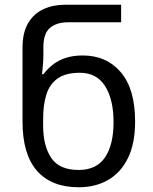

<svg xmlns="http://www.w3.org/2000/svg" viewBox="-20 -780 645 810"><path d="M312 10Q197 10 136 -59.5Q75 -129 75 -267V-578Q75 -643 99 -683Q123 -723 163.5 -741.5Q204 -760 255 -760H491V-686H267Q219 -686 191 -662.5Q163 -639 163 -581V-546Q163 -531 161 -505.5Q159 -480 157 -467H163Q180 -489 202.5 -507Q225 -525 256.5 -535.5Q288 -546 329 -546Q429 -546 489.5 -475.5Q550 -405 550 -267Q550 -175 520 -113.5Q490 -52 436.5 -21Q383 10 312 10ZM312 -63Q387 -63 423 -116Q459 -169 459 -265Q459 -360 423.5 -416.5Q388 -473 317 -473Q258 -473 224 -449.5Q190 -426 176 -382.5Q162 -339 162 -278V-250Q162 -165 196 -114Q230 -63 312 -63Z"/></svg>

Font: Noto Sans Georgian
Style: Regular
Weight: 400
Designer: Monotype Design Team, Akaki Razmadze
Foundry: Google LLC
Version: Version 2.002